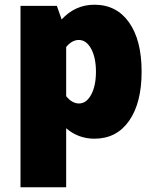

<svg xmlns="http://www.w3.org/2000/svg" viewBox="-20 -580 639 809"><path d="M66.4 -555.2H219.7L239.7 -498Q296.9 -560.1 377.9 -560.1Q471.2 -560.1 523.9 -485.4Q576.7 -410.6 576.7 -278.3Q576.7 -146 523.9 -70.8Q471.2 4.4 377.9 4.4Q310.1 4.4 258.8 -39.6V209H66.4ZM312 -411.6Q283.2 -411.6 258.8 -381.8V-174.8Q283.7 -144 312.5 -144Q344.2 -144 364.3 -181.4Q384.3 -218.8 384.3 -277.8Q384.3 -337.4 364 -374.5Q343.8 -411.6 312 -411.6Z"/></svg>

Font: Estedad-FD Black
Style: Regular
Weight: 900
Designer: Amin Abedi
Version: Version 7.3